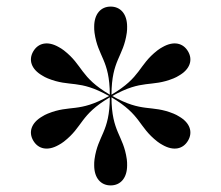

<svg xmlns="http://www.w3.org/2000/svg" viewBox="-20 -780 672 583"><path d="M366 -278C366 -284 366 -289.5 365 -296.5C354.5 -370.5 319 -378 318.5 -484.5C410 -430.5 399 -396 458 -350C463.5 -345.5 468.5 -343 473.5 -340C507.5 -320.5 536 -327.5 551 -353C566 -378.5 557.5 -407 523.5 -426.5C518.5 -429.5 513.5 -432.5 507 -435C438 -463 413.5 -436.5 321 -488.5C413.5 -540.5 438 -514 507 -542C513.5 -544.5 518.5 -547.5 523.5 -550.5C557.5 -570 566 -598.5 551 -624C536 -649.5 507.5 -656.5 473.5 -637C468.5 -634 463.5 -631.5 458 -627C399 -581 410 -546.5 318.5 -492.5C319 -599 354.5 -606.5 365 -680.5C366 -687.5 366 -693 366 -699C366 -738 345.5 -760 316 -760C286.5 -760 266 -738 266 -699C266 -693 266 -687.5 267 -680.5C277.5 -606.5 313 -599 313.5 -492.5C222 -546.5 233 -581 174 -627C168.5 -631.5 163.5 -634 158.5 -637C124.5 -656.5 96 -649.5 81 -624C66 -598.5 74.5 -570 108.5 -550.5C113.5 -547.5 118.5 -544.5 125 -542C194 -514 218.5 -540.5 311 -488.5C218.5 -436.5 194 -463 125 -435C118.5 -432.5 113.5 -429.5 108.5 -426.5C74.5 -407 66 -378.5 81 -353C96 -327.5 124.5 -320.5 158.5 -340C163.5 -343 168.5 -345.5 174 -350C233 -396 222 -430.5 313.5 -484.5C313 -378 277.5 -370.5 267 -296.5C266 -289.5 266 -284 266 -278C266 -239 286.5 -217 316 -217C345.5 -217 366 -239 366 -278Z"/></svg>

Font: Bodoni* 36pt
Style: Regular
Weight: 400
Version: Version 2.3